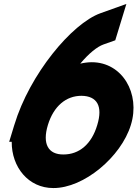

<svg xmlns="http://www.w3.org/2000/svg" viewBox="-20 -886 696 972"><path d="M488.4 -819 619.8 -866 563.5 -682 504.1 -661C471.5 -649.5 429.3 -615.1 386.3 -563.8C406 -568.4 425.6 -570.9 444.6 -571C598.6 -571 692.3 -413 642.4 -253C593.1 -92 404.5 67 249.8 66C123.5 66 38.4 -40.3 39.3 -168H26.4L52.3 -253L52.5 -253.5L52.7 -254C129.9 -510 343.5 -767 488.4 -819ZM222.5 -253.5C193.1 -156.8 224.6 -103 301.8 -104C380.8 -104 443.7 -156 472.3 -253C501.7 -349 471.3 -400 392.6 -401C314.7 -401 251.9 -349.2 222.5 -253.5Z"/></svg>

Font: Nordica Plus
Style: NordicaClassicBkObl
Weight: 900
Version: Version 1.01